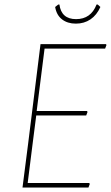

<svg xmlns="http://www.w3.org/2000/svg" viewBox="-20 -833 493 853"><path d="M143 -340H366L369 -336L363 -320H141L125 -195L103 -20H376L379 -16L373 0H80L105 -195L160 -637H451L453 -633L447 -617H178ZM426 -802Q410 -766 382 -747Q354 -728 317 -728Q280 -728 255.5 -747Q231 -766 225 -802L239 -813H244Q248 -781 266.5 -764.5Q285 -748 318 -748Q384 -748 409 -813H414Z"/></svg>

Font: Luna Sans Thin
Style: Italic
Weight: 250
Italic angle: -7°
Designer: Juan Pablo del Peral
Foundry: Huerta Tipografica
Version: Version 2.001; ttfautohint (v1.5)